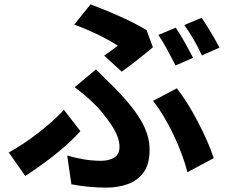

<svg xmlns="http://www.w3.org/2000/svg" viewBox="-20 -806 1040 874"><path d="M780 -680Q800 -651 822 -611.5Q844 -572 859 -543L779 -508Q778 -510 777 -512Q761 -543 741 -580.5Q721 -618 701 -647ZM898 -725Q918 -695 941.5 -656Q965 -617 979 -589L899 -554Q884 -587 862.5 -624.5Q841 -662 819 -692ZM534 -480 454 -553Q472 -565 488.5 -577Q505 -589 516 -598Q482 -621 428.5 -647Q375 -673 318 -694L392 -786Q455 -763 524.5 -732Q594 -701 647 -669L676 -591Q654 -572 610.5 -537.5Q567 -503 534 -480ZM305 33 286 -98Q367 -74 439 -74Q477 -74 500.5 -89Q524 -104 524 -138Q524 -183 485.5 -239.5Q447 -296 411 -331Q372 -370 320 -409L417 -490Q439 -468 459 -448Q478 -430 497 -411Q577 -331 619 -262Q661 -193 661 -124Q661 -58 633 -20.5Q605 17 560.5 32.5Q516 48 464 48Q383 48 305 33ZM953 -86 833 -22Q814 -99 771 -190Q728 -281 677 -347L785 -404Q833 -343 881 -251Q929 -159 953 -86ZM346 -209Q259 -112 95 -5L20 -112Q86 -148 155.5 -202Q225 -256 271 -306Z"/></svg>

Font: Source Han Sans CN Bold
Style: Bold
Weight: 700
Designer: Ryoko NISHIZUKA 西塚涼子 (kana & ideographs); Paul D. Hunt (Latin, Greek & Cyrillic); Wenlong ZHANG 张文龙 (bopomofo); Sandoll 
Foundry: Adobe Systems Incorporated
Version: Version 1.00;May 30, 2023;FontCreator 11.5.0.2422 32-bit